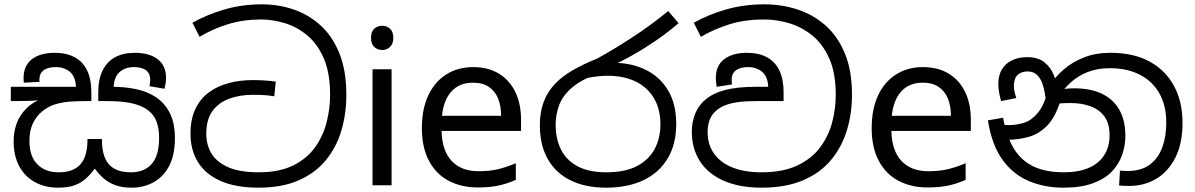

<svg xmlns="http://www.w3.org/2000/svg" viewBox="-20 -856 5519 887"><path d="M588 11Q543 11 511.5 -1Q480 -13 457.5 -33Q435 -53 418 -77Q398 -50 375.5 -30Q353 -10 323 0.5Q293 11 248 11Q189 11 142.5 -14Q96 -39 69.5 -87Q43 -135 43 -204Q43 -246 56.5 -284.5Q70 -323 101.5 -354.5Q133 -386 185 -406L187 -397Q153 -391 116 -390Q79 -389 50 -389H30V-455H331Q329 -502 303 -524Q277 -546 238 -546Q200 -546 181 -531Q162 -516 162 -489Q162 -487 162 -484Q162 -481 163 -478L90 -474Q89 -479 89 -485.5Q89 -492 89 -496Q89 -553 127.5 -582.5Q166 -612 233 -612Q287 -612 325 -591.5Q363 -571 382.5 -530.5Q402 -490 402 -430V-389H382Q347 -389 310 -387Q273 -385 238 -375Q203 -365 173 -340Q147 -318 131.5 -285Q116 -252 116 -204Q116 -134 152.5 -97Q189 -60 250 -60Q288 -60 313.5 -70.5Q339 -81 354.5 -100.5Q370 -120 377 -147.5Q384 -175 384 -208V-214H451V-208Q451 -176 457.5 -149Q464 -122 479 -102Q494 -82 520 -71Q546 -60 585 -60Q647 -60 681 -99Q715 -138 715 -218Q715 -264 702.5 -296Q690 -328 661 -349Q631 -370 586 -379.5Q541 -389 475 -389H434V-430Q434 -490 454 -530.5Q474 -571 511.5 -591.5Q549 -612 603 -612Q670 -612 708.5 -582.5Q747 -553 747 -496Q747 -483 745 -470.5Q743 -458 740 -446L670 -458Q672 -463 673 -472.5Q674 -482 674 -487Q674 -516 655 -531Q636 -546 598 -546Q559 -546 533 -523.5Q507 -501 505 -452L486 -455H501Q556 -455 607.5 -444.5Q659 -434 699.5 -407.5Q740 -381 764 -335Q788 -289 788 -217Q788 -140 761.5 -89.5Q735 -39 689.5 -14Q644 11 588 11Z M1175 11Q1068 11 998 -20.5Q928 -52 894 -108Q860 -164 860 -238Q860 -306 883 -353.5Q906 -401 946 -430Q986 -459 1038 -472.5Q1090 -486 1147 -486Q1179 -486 1207 -484Q1235 -482 1254 -479L1247 -411Q1224 -415 1203.5 -416.5Q1183 -418 1148 -418Q1089 -418 1040 -400.5Q991 -383 962 -343.5Q933 -304 933 -238Q933 -186 957.5 -146Q982 -106 1035.5 -83Q1089 -60 1175 -60Q1270 -60 1334 -91.5Q1398 -123 1435.5 -175.5Q1473 -228 1489 -291.5Q1505 -355 1505 -418Q1505 -519 1476 -586Q1447 -653 1399.5 -692.5Q1352 -732 1296 -749Q1240 -766 1186 -766Q1104 -766 1034 -744.5Q964 -723 902 -686L869 -751Q935 -788 1016 -812Q1097 -836 1191 -836Q1266 -836 1335.5 -812.5Q1405 -789 1460.5 -739Q1516 -689 1548 -609.5Q1580 -530 1580 -418Q1580 -330 1557 -252.5Q1534 -175 1485 -115.5Q1436 -56 1359 -22.5Q1282 11 1175 11Z M1789 -536V0H1701V-536ZM1746 -737Q1766 -737 1781.5 -723.5Q1797 -710 1797 -681Q1797 -653 1781.5 -639Q1766 -625 1746 -625Q1724 -625 1709 -639Q1694 -653 1694 -681Q1694 -710 1709 -723.5Q1724 -737 1746 -737Z M2166 -546Q2235 -546 2284.5 -516Q2334 -486 2360.5 -431.5Q2387 -377 2387 -304V-251H2020Q2022 -160 2066.5 -112.5Q2111 -65 2191 -65Q2242 -65 2281.5 -74.5Q2321 -84 2363 -102V-25Q2322 -7 2282 1.5Q2242 10 2187 10Q2111 10 2052.5 -21Q1994 -52 1961.5 -113.5Q1929 -175 1929 -264Q1929 -352 1958.5 -415Q1988 -478 2041.5 -512Q2095 -546 2166 -546ZM2165 -474Q2102 -474 2065.5 -433.5Q2029 -393 2022 -321H2295Q2295 -367 2281 -401Q2267 -435 2238.5 -454.5Q2210 -474 2165 -474Z M2780 11Q2684 11 2615.5 -23Q2547 -57 2510.5 -121.5Q2474 -186 2474 -277Q2474 -339 2492 -386Q2510 -433 2544.5 -469Q2579 -505 2628.5 -533Q2678 -561 2740 -586Q2816 -628 2900.5 -683Q2985 -738 3067 -805L3115 -749Q3064 -705 3008 -667Q2952 -629 2898.5 -599Q2845 -569 2800 -550L2758 -521Q2673 -493 2627 -455Q2581 -417 2564 -372.5Q2547 -328 2547 -279Q2547 -215 2571.5 -165.5Q2596 -116 2648 -88Q2700 -60 2781 -60Q2868 -60 2923 -89Q2978 -118 3004.5 -168Q3031 -218 3031 -281Q3031 -352 3001 -402.5Q2971 -453 2916.5 -479.5Q2862 -506 2787 -506Q2767 -506 2743.5 -503.5Q2720 -501 2696.5 -496.5Q2673 -492 2652 -485L2727 -555Q2744 -562 2764 -564Q2784 -566 2811 -566Q2896 -566 2962 -534Q3028 -502 3066 -439Q3104 -376 3104 -283Q3104 -190 3064.5 -124Q3025 -58 2952.5 -23.5Q2880 11 2780 11Z M3498 11Q3397 11 3324.5 -20.5Q3252 -52 3214 -110.5Q3176 -169 3176 -248Q3176 -292 3191.5 -330.5Q3207 -369 3239 -396Q3273 -425 3329 -440Q3385 -455 3473 -455H3529Q3527 -502 3501 -524Q3475 -546 3436 -546Q3399 -546 3379.5 -531Q3360 -516 3360 -487Q3360 -482 3360.5 -476.5Q3361 -471 3362 -466L3291 -455Q3290 -463 3288.5 -473Q3287 -483 3287 -496Q3287 -553 3325.5 -582.5Q3364 -612 3431 -612Q3485 -612 3523 -591.5Q3561 -571 3580.5 -530.5Q3600 -490 3600 -430V-389H3470Q3422 -389 3388 -384Q3354 -379 3331 -370Q3308 -361 3291 -347Q3268 -328 3258.5 -302.5Q3249 -277 3249 -246Q3249 -188 3279 -146Q3309 -104 3364.5 -82Q3420 -60 3498 -60Q3597 -60 3663.5 -91.5Q3730 -123 3769 -175.5Q3808 -228 3824.5 -291Q3841 -354 3841 -418Q3841 -519 3811 -586Q3781 -653 3732 -692.5Q3683 -732 3625 -749Q3567 -766 3511 -766Q3421 -766 3350.5 -744Q3280 -722 3218 -686L3185 -751Q3253 -789 3335 -812.5Q3417 -836 3512 -836Q3591 -836 3663.5 -812.5Q3736 -789 3793 -739Q3850 -689 3883 -609.5Q3916 -530 3916 -418Q3916 -330 3892 -252.5Q3868 -175 3818 -115.5Q3768 -56 3688.5 -22.5Q3609 11 3498 11Z M4244 -546Q4313 -546 4362.5 -516Q4412 -486 4438.5 -431.5Q4465 -377 4465 -304V-251H4098Q4100 -160 4144.5 -112.5Q4189 -65 4269 -65Q4320 -65 4359.5 -74.5Q4399 -84 4441 -102V-25Q4400 -7 4360 1.5Q4320 10 4265 10Q4189 10 4130.5 -21Q4072 -52 4039.5 -113.5Q4007 -175 4007 -264Q4007 -352 4036.5 -415Q4066 -478 4119.5 -512Q4173 -546 4244 -546ZM4243 -474Q4180 -474 4143.5 -433.5Q4107 -393 4100 -321H4373Q4373 -367 4359 -401Q4345 -435 4316.5 -454.5Q4288 -474 4243 -474Z M4892 11Q4807 11 4734.5 -19Q4662 -49 4612 -117Q4562 -185 4544 -300L4614 -312Q4630 -224 4664.5 -168.5Q4699 -113 4755.5 -86.5Q4812 -60 4894 -60Q4963 -60 5010 -80.5Q5057 -101 5081.5 -139.5Q5106 -178 5106 -231Q5106 -285 5082.5 -317.5Q5059 -350 5018 -365Q4977 -380 4926 -380Q4892 -380 4866 -377.5Q4840 -375 4814 -368L4819 -420Q4838 -429 4868 -438.5Q4898 -448 4944 -448Q5018 -448 5070.5 -423Q5123 -398 5151 -349Q5179 -300 5179 -229Q5179 -185 5164.5 -142Q5150 -99 5117.5 -64.5Q5085 -30 5029.5 -9.5Q4974 11 4892 11ZM5197 3Q5184 3 5173.5 2.5Q5163 2 5150 1L5154 -68Q5160 -67 5171.5 -66.5Q5183 -66 5188 -66Q5253 -66 5292.5 -96Q5332 -126 5350 -176.5Q5368 -227 5368 -288Q5368 -370 5335 -426.5Q5302 -483 5243.5 -512Q5185 -541 5108 -541Q5050 -541 5005.5 -523.5Q4961 -506 4928 -476.5Q4895 -447 4871 -410L4879 -392Q4857 -317 4819.5 -277.5Q4782 -238 4733.5 -224Q4685 -210 4629 -210Q4619 -210 4603.5 -212.5Q4588 -215 4576 -221L4577 -286Q4591 -282 4609.5 -280Q4628 -278 4640 -278Q4677 -278 4711.5 -289Q4746 -300 4775 -335Q4804 -370 4823 -443L4833 -467Q4858 -504 4896.5 -537Q4935 -570 4988.5 -591Q5042 -612 5110 -612Q5218 -612 5292 -571Q5366 -530 5404.5 -457.5Q5443 -385 5443 -289Q5443 -193 5410 -128Q5377 -63 5321.5 -30Q5266 3 5197 3ZM4726 -592Q4775 -592 4804.5 -568.5Q4834 -545 4848.5 -509Q4863 -473 4866 -434L4811 -398Q4807 -432 4798.5 -461Q4790 -490 4773 -508Q4756 -526 4727 -526Q4699 -526 4681.5 -510Q4664 -494 4664 -459Q4664 -443 4667.5 -429.5Q4671 -416 4675 -403L4605 -389Q4599 -409 4595.5 -429.5Q4592 -450 4592 -467Q4592 -508 4608.5 -535.5Q4625 -563 4655.5 -577.5Q4686 -592 4726 -592Z"/></svg>

Font: lsinhala15
Style: Book
Weight: 400
Designer: Jelle Bosma - Monotype Design Team
Foundry: Monotype Imaging Inc.
Version: Version 2.003